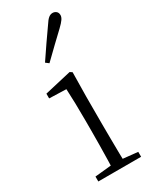

<svg xmlns="http://www.w3.org/2000/svg" viewBox="-206 -858 738 913"><g transform="rotate(-30 162.5 -401.5)"><path d="M45 0V-27L156 -38H175L280 -27V0ZM133 0Q134 -24 135 -64.5Q136 -105 136.5 -149Q137 -193 137 -226V-281Q137 -332 136 -375Q135 -418 133 -456L40 -459V-485L187 -519L199 -511L197 -377V-226Q197 -193 197.5 -149Q198 -105 198.5 -64.5Q199 -24 200 0ZM108 -616Q134 -655 160 -692.5Q186 -730 210 -764Q224 -786 234.5 -794.5Q245 -803 257 -803Q268 -803 276.5 -796Q285 -789 285 -775Q285 -765 277 -753Q269 -741 249 -722Q221 -696 189.5 -665.5Q158 -635 125 -603Z"/></g></svg>

Font: Noto Serif HK ExtraLight
Style: Regular
Weight: 200
Designer: Ryoko NISHIZUKA 西塚涼子 (kana & ideographs); Frank Grießhammer (Latin, Greek & Cyrillic); Wenlong ZHANG 张文龙 (bopomofo); San
Foundry: Adobe
Version: Version 2.002-H1;hotconv 1.1.0;makeotfexe 2.6.0